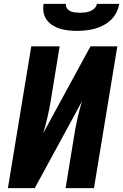

<svg xmlns="http://www.w3.org/2000/svg" viewBox="-20 -975 640 995"><path d="M21 0 142 -735H289L241 -441Q234 -402 225 -363Q216 -324 204 -285L449 -735H588L467 0H320L368 -294Q375 -333 384 -372Q393 -411 405 -450L160 0ZM379 -815Q356 -815 334 -817.5Q312 -820 291.5 -826Q271 -832 253 -843.5Q235 -855 222.5 -871.5Q210 -888 206 -910Q202 -932 206 -955H322Q320 -942 327 -932Q334 -922 345 -917Q356 -912 369 -910.5Q382 -909 395 -909Q408 -909 421 -910.5Q434 -912 447 -917Q460 -922 470 -932Q480 -942 482 -955H598Q594 -932 583 -910Q572 -888 554.5 -871.5Q537 -855 515 -843.5Q493 -832 470.5 -826Q448 -820 425 -817.5Q402 -815 379 -815Z"/></svg>

Font: Iosevka Heavy Extended
Style: Italic
Weight: 900
Width: 7
Italic angle: -9°
Monospace: yes
Designer: Belleve Invis
Foundry: Belleve Invis
Version: Version 32.5.0; ttfautohint (v1.8.4)